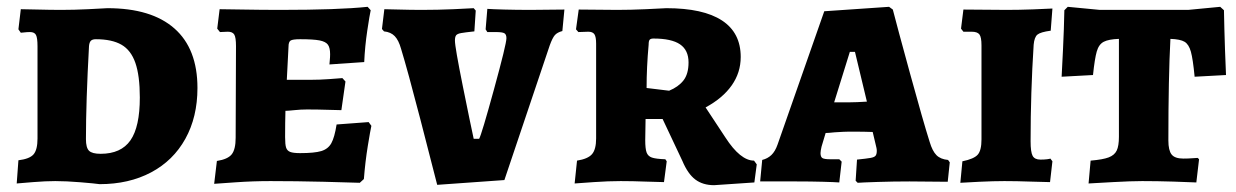

<svg xmlns="http://www.w3.org/2000/svg" viewBox="-20 -531 3624 563"><path d="M142 0Q114 0 77 3Q40 6 29 7L34 -61Q67 -65 78.5 -78.5Q90 -92 90 -125V-395Q90 -420 85.5 -428.5Q81 -437 68 -437Q59 -437 51.5 -436Q44 -435 41 -435L34 -445L41 -504Q55 -504 91 -503Q127 -502 160 -502Q197 -502 238 -504Q279 -506 295 -507Q424 -507 491.5 -447.5Q559 -388 559 -273Q559 -188 523.5 -124Q488 -60 423 -25.5Q358 9 272 9Q259 7 216.5 3.5Q174 0 142 0ZM241 -396Q232 -232 232 -123Q232 -98 241 -89Q250 -80 275 -80Q335 -80 362.5 -119.5Q390 -159 390 -245Q390 -309 377 -346.5Q364 -384 336 -400Q308 -416 261 -416Q251 -416 246.5 -411.5Q242 -407 241 -396Z M616 -59Q648 -64 659.5 -78.5Q671 -93 671 -127L672 -396Q672 -421 667 -429.5Q662 -438 648 -438L625 -437L617 -447L624 -504Q642 -504 693.5 -503Q745 -502 803 -502Q972 -502 1058 -511L1067 -501Q1064 -488 1057 -441.5Q1050 -395 1048 -349L946 -342Q946 -345 947 -354Q948 -363 948 -372Q948 -391 941.5 -400Q935 -409 917 -412.5Q899 -416 860 -416Q838 -416 832 -412Q826 -408 826 -394L821 -297H892Q917 -297 945 -299Q973 -301 984 -302L993 -292L981 -208Q971 -208 941.5 -209Q912 -210 880 -210Q862 -210 843 -208Q824 -206 817 -206Q816 -172 816 -129Q816 -107 819 -98Q822 -89 831 -85.5Q840 -82 860 -82Q902 -82 922 -88Q942 -94 951.5 -111Q961 -128 967 -166L1061 -173L1069 -162Q1066 -149 1058.5 -103Q1051 -57 1047 -6L1035 5Q1011 4 929 2Q847 0 773 0Q722 0 672 3.5Q622 7 608 8Z M1156 -388Q1149 -413 1137.5 -425Q1126 -437 1106 -439L1100 -446L1107 -504Q1118 -504 1150.5 -503Q1183 -502 1217 -502Q1263 -502 1309.5 -504Q1356 -506 1369 -507L1375 -500L1371 -439Q1343 -436 1332 -434Q1321 -432 1317.5 -427.5Q1314 -423 1314 -412Q1314 -393 1337 -279Q1360 -165 1369 -124H1385Q1392 -136 1428.5 -269Q1465 -402 1465 -419Q1465 -430 1459 -433.5Q1453 -437 1434 -437H1409L1404 -445L1409 -505Q1422 -504 1458 -503Q1494 -502 1535 -502L1635 -503L1629 -440Q1614 -436 1607 -428Q1600 -420 1592 -398L1459 -3L1262 11Q1250 -37 1212.5 -181.5Q1175 -326 1156 -388Z M1981 -59 1923 -182H1873L1872 -120Q1872 -95 1876 -84Q1880 -73 1891.5 -69Q1903 -65 1931 -64L1935 -58L1927 3Q1912 3 1873.5 1.5Q1835 0 1800 0Q1764 0 1721 3Q1678 6 1665 7L1672 -60Q1704 -65 1716 -79Q1728 -93 1728 -125V-403Q1728 -423 1723 -430.5Q1718 -438 1705 -438L1676 -437L1669 -445L1677 -503L1790 -502Q1829 -502 1873 -504Q1917 -506 1934 -507Q2042 -507 2097 -471Q2152 -435 2152 -364Q2152 -318 2125.5 -280.5Q2099 -243 2049 -216L2107 -128Q2151 -60 2191 -60L2199 -49L2192 4L2074 12Q2041 12 2019 -4.5Q1997 -21 1981 -59ZM1999 -348Q1999 -384 1974 -401Q1949 -418 1896 -418Q1888 -418 1885 -414.5Q1882 -411 1882 -400Q1876 -334 1876 -273L1942 -265Q1969 -276 1984 -295Q1999 -314 1999 -348Z M2489 -1 2493 -63Q2522 -66 2533 -68Q2544 -70 2547.5 -74.5Q2551 -79 2551 -89Q2551 -93 2550 -97.5Q2549 -102 2548 -106L2539 -144Q2517 -145 2471 -145Q2457 -145 2427 -143Q2409 -141 2401 -141L2389 -101Q2386 -88 2386 -82Q2386 -71 2391.5 -67.5Q2397 -64 2415 -64H2441L2448 -57L2441 4Q2429 3 2393 2Q2357 1 2315 1H2209L2215 -62Q2231 -66 2242 -76.5Q2253 -87 2260 -107L2397 -498L2587 -511L2598 -503Q2610 -456 2648.5 -315.5Q2687 -175 2706 -115Q2714 -88 2726 -76Q2738 -64 2760 -62L2765 -55L2759 2L2647 1Q2600 1 2554 2.5Q2508 4 2495 5ZM2473 -231Q2490 -231 2522 -233L2487 -379H2472L2426 -231Z M2802 -58Q2836 -65 2847 -77.5Q2858 -90 2858 -122V-398Q2858 -422 2852 -430Q2846 -438 2829 -438H2805L2798 -447L2805 -503L2932 -502Q2968 -502 3009 -503.5Q3050 -505 3066 -506L3061 -441Q3031 -437 3022 -429.5Q3013 -422 3011 -400Q3002 -260 3002 -117Q3002 -85 3008 -74Q3014 -63 3031 -63Q3042 -63 3050 -64Q3058 -65 3060 -66L3066 -58L3059 3Q3043 3 3002 1.5Q2961 0 2925 0Q2894 0 2851.5 2Q2809 4 2796 5Z M3178 -60Q3214 -63 3231 -69.5Q3248 -76 3254.5 -89.5Q3261 -103 3261 -130V-417Q3231 -416 3216.5 -408.5Q3202 -401 3196 -380Q3190 -359 3185 -311L3093 -306Q3094 -324 3097 -385.5Q3100 -447 3101 -501L3111 -511L3205 -502H3464L3558 -511L3569 -501Q3570 -446 3572 -387Q3574 -328 3575 -311L3483 -306Q3478 -358 3472 -379.5Q3466 -401 3453.5 -408.5Q3441 -416 3412 -417Q3406 -303 3406 -119Q3406 -90 3415.5 -78Q3425 -66 3450 -66Q3465 -66 3476.5 -67Q3488 -68 3492 -68L3496 -64L3488 4Q3469 3 3421 1.5Q3373 0 3329 0Q3297 0 3243 3Q3189 6 3172 7Z"/></svg>

Font: Alegreya SC ExtraBold
Style: Regular
Weight: 800
Designer: Juan Pablo del Peral
Foundry: Huerta Tipografica
Version: Version 2.007; ttfautohint (v1.6)